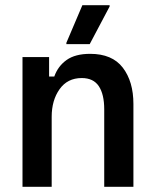

<svg xmlns="http://www.w3.org/2000/svg" viewBox="-20 -720 594 740"><path d="M66.7 0V-500H169.2V-425H189.2Q203.3 -465 236.7 -488.8Q270 -512.5 327.5 -512.5Q412.5 -512.5 453.3 -459.2Q494.2 -405.8 494.2 -319.2V0H381.7V-298.3Q381.7 -356.7 360.8 -387.9Q340 -419.2 295 -419.2Q240 -419.2 209.6 -376.2Q179.2 -333.3 179.2 -270V0ZM235.8 -550V-555L297.5 -700H402.5V-695L325.8 -550Z"/></svg>

Font: Familjen Grotesk GF Medium
Style: Regular
Weight: 500
Designer: Anders Wikstroem, Jonas Baeckman, Matilda Gysing, Kristian Moeller
Foundry: Familjen STHLM AB
Version: Version 2.000; Beta; Release 4; Build 6